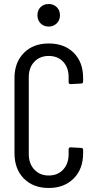

<svg xmlns="http://www.w3.org/2000/svg" viewBox="-20 -925 480 954"><path d="M52 -164V-537Q52 -615 98.5 -662Q145 -709 222 -709Q300 -709 346.5 -662.5Q393 -616 393 -537V-520Q393 -510 383 -510L331 -507Q321 -507 321 -517V-542Q321 -589 294 -618Q267 -647 222 -647Q178 -647 150.5 -618Q123 -589 123 -542V-159Q123 -112 150.5 -82.5Q178 -53 222 -53Q267 -53 294 -82.5Q321 -112 321 -159V-183Q321 -193 331 -193L383 -190Q393 -190 393 -180V-164Q393 -85 346 -38Q299 9 222 9Q145 9 98.5 -38Q52 -85 52 -164ZM166 -849Q166 -874 181.5 -889.5Q197 -905 222 -905Q246 -905 262 -889.5Q278 -874 278 -849Q278 -825 262 -809Q246 -793 222 -793Q197 -793 181.5 -809Q166 -825 166 -849Z"/></svg>

Font: Barlow Condensed
Style: Regular
Weight: 400
Width: 3
Designer: Jeremy Tribby
Foundry: Tribby Type
Version: Version 1.500